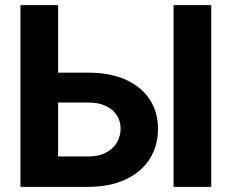

<svg xmlns="http://www.w3.org/2000/svg" viewBox="-20 -727 901 747"><path d="M594.7 -225.6Q594.7 -158.7 561.8 -107.7Q528.8 -56.6 467.5 -28.3Q406.2 0 324.2 0H59.6V-707H206.1V-444.3H324.2Q406.7 -444.3 467.8 -417.5Q528.8 -390.6 561.8 -341.1Q594.7 -291.5 594.7 -225.6ZM324.2 -118.2Q363.3 -118.2 391.6 -132.8Q419.9 -147.5 434.6 -172.1Q449.2 -196.8 449.2 -226.6Q449.2 -255.4 434.6 -278.3Q419.9 -301.3 391.8 -314.7Q363.8 -328.1 324.2 -328.1H206.1V-118.2ZM801.8 0H655.3V-707H801.8Z"/></svg>

Font: Pretendard Std
Style: Bold
Weight: 700
Designer: Base glyphs from Inter by Rasmus Andersson; Hangeul glyphs from Noto Sans CJK(Source Han Sans) by Jang Soo-young and Kan
Foundry: Kil Hyung-jin
Version: Version 1.309